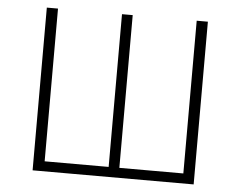

<svg xmlns="http://www.w3.org/2000/svg" viewBox="-50 -744 1006 804"><g transform="rotate(5 453.0 -342.0)"><path d="M792 -684H745V-42H476V-684H431V-42H162V-684H115V0H792Z"/></g></svg>

Font: Fira Sans ExtraLight
Style: Regular
Weight: 200
Designer: bBox Type GmbH & Carrois Corporate GbR & Edenspiekermann AG
Foundry: bBox Type GmbH & Carrois Corporate GbR & Edenspiekermann AG
Version: Version 4.300;PS 004.300;hotconv 1.0.88;makeotf.lib2.5.64775